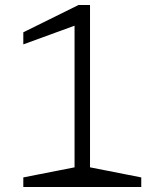

<svg xmlns="http://www.w3.org/2000/svg" viewBox="-20 -750 660 770"><path d="M73.5 -38.5 294.5 -82 279 -50V-647L73.5 -572V-620.5L295 -730H341V-50L325.5 -82L546.5 -38.5V0H73.5Z"/></svg>

Font: Monaspace Xenon Var
Style: Regular
Weight: 400
Designer: Riley Cran and the Lettermatic Team
Version: Version 1.000 (Monaspace Xenon Var)